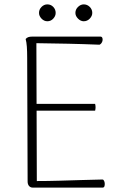

<svg xmlns="http://www.w3.org/2000/svg" viewBox="-20 -856 567 876"><path d="M130 0Q119 0 112.5 -7.5Q106 -15 106 -28L104 -592Q104 -622 102.5 -643Q101 -664 97 -678Q102 -684 109 -686.5Q116 -689 127 -689H438Q444 -689 446.5 -684Q449 -679 448 -672Q447 -665 443 -659.5Q439 -654 434 -652Q361 -655 291.5 -656.5Q222 -658 146 -659L148 -30Q198 -30 249 -31.5Q300 -33 350 -34.5Q400 -36 448 -37Q453 -36 455.5 -29.5Q458 -23 458 -16.5Q458 -10 456 -5Q454 0 447 0ZM139 -351V-382H414Q416 -374 416 -366.5Q416 -359 414 -351ZM196 -759Q181 -759 169.5 -771Q158 -783 158 -797Q158 -813 169.5 -824.5Q181 -836 196 -836Q212 -836 223 -824.5Q234 -813 234 -797Q234 -783 223 -771Q212 -759 196 -759ZM362 -759Q348 -759 336 -771Q324 -783 324 -797Q324 -813 336 -824.5Q348 -836 362 -836Q378 -836 389.5 -824.5Q401 -813 401 -797Q401 -783 389.5 -771Q378 -759 362 -759Z"/></svg>

Font: Arima Thin ExtraLight
Style: Regular
Weight: 250
Version: Version 1.100